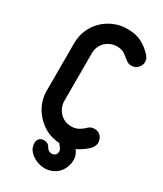

<svg xmlns="http://www.w3.org/2000/svg" viewBox="-223 -819 915 1076"><g transform="rotate(30 234.5 -280.5)"><path d="M348 -140Q364 -158 390 -158Q416 -158 431 -140.5Q446 -123 446 -100Q446 -90 442 -80.5Q438 -71 433 -64Q419 -48 400 -34Q381 -20 361 -10Q359 -9 357.5 -8.5Q356 -8 354 -7Q356 -5 357 -2Q358 1 360 3V2Q375 28 375 49Q375 78 365.5 101Q356 124 339.5 140.5Q323 157 301 165.5Q279 174 255 174Q239 174 219 168.5Q199 163 181 151.5Q163 140 150.5 123Q138 106 137 83Q135 65 146 51.5Q157 38 180 39Q206 41 216 62Q221 72 230 77.5Q239 83 250 83Q262 83 272 75Q282 67 281 49Q281 38 266 21Q263 18 261.5 15.5Q260 13 257 10Q217 7 183 -7Q154 -20 130 -40.5Q106 -61 88 -87Q70 -113 60 -143.5Q50 -174 50 -208V-517Q50 -562 67 -602Q84 -642 114 -671.5Q144 -701 184 -718Q224 -735 269 -735Q326 -735 363 -715.5Q400 -696 432 -661Q447 -644 447 -624Q447 -602 431 -584.5Q415 -567 390 -567Q373 -567 362 -574.5Q351 -582 340 -591Q328 -602 312 -611.5Q296 -621 269 -621Q248 -621 229 -613.5Q210 -606 195.5 -592.5Q181 -579 172.5 -559.5Q164 -540 164 -517V-208Q164 -190 171 -171.5Q178 -153 191 -138Q204 -123 223.5 -113.5Q243 -104 269 -104Q295 -104 316 -116Q337 -128 348 -140Z"/></g></svg>

Font: VDS
Style: Bold
Weight: 700
Designer: artmaker
Foundry: artmaker
Version: Version 1.000 2009 initial release